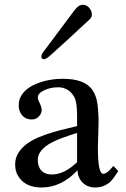

<svg xmlns="http://www.w3.org/2000/svg" viewBox="-20 -787 535 816"><path d="M201.2 -45.4Q252.9 -45.4 307.6 -97.7V-222.2Q294.9 -217.8 277.8 -212.4Q260.7 -207 242.2 -200Q223.6 -192.9 205.3 -184.1Q187 -175.3 172.9 -164.1Q140.6 -138.2 140.6 -108.2Q140.6 -78.1 156.2 -61.8Q171.9 -45.4 201.2 -45.4ZM309.1 -63Q240.7 9.8 156.7 9.8Q82 9.8 53.7 -44.9Q44.4 -63 44.4 -89.1Q44.4 -115.2 58.1 -137.2Q71.8 -159.2 94 -175.5Q116.2 -191.9 144.5 -203.6Q172.9 -215.3 202.1 -224.1Q231.4 -232.9 259 -239.3Q286.6 -245.6 307.6 -251V-297.4Q307.6 -354 295.2 -375.5Q282.7 -397 265.1 -406.5Q247.6 -416 228.8 -416Q210 -416 196.8 -413.1Q183.6 -410.2 170.9 -404.8Q140.6 -391.6 140.6 -372.1Q140.6 -364.3 146.5 -353.5Q157.2 -332.5 157.2 -318.8Q157.2 -305.2 145.3 -292.2Q133.3 -279.3 116.7 -279.3Q100.1 -279.3 90.1 -284.4Q80.1 -289.6 73.2 -297.9Q59.6 -315.4 59.6 -338.4Q59.6 -361.3 68.6 -377.4Q77.6 -393.6 92.3 -406Q106.9 -418.5 126 -427.2Q145 -436 165 -441.4Q202.6 -452.1 248 -452.1Q293.5 -452.1 324.7 -440.4Q356 -428.7 372.6 -405Q389.2 -381.3 394 -346.2Q398.9 -311 398.9 -264.2L396 -158.2Q396 -48.3 418.9 -48.3Q435.5 -48.3 461.9 -82L482.4 -60.1Q460 -23.4 445.8 -11.7Q418.9 9.8 385.5 9.8Q352.1 9.8 331.5 -10.5Q311 -30.8 309.1 -63ZM167 -535.2Q155.8 -535.2 155.8 -547.9Q155.8 -555.2 166 -568.8Q176.3 -582.5 195.6 -608.2Q214.8 -633.8 234.4 -660.2Q284.7 -727.5 296.4 -743.2Q314 -766.6 331.1 -766.6Q355 -766.6 367.2 -741.2Q370.6 -733.9 370.6 -723.4Q370.6 -712.9 356.2 -700Q341.8 -687 316.9 -664.1Q292 -641.1 267.6 -618.2Q211.9 -567.4 193.6 -551.3Q175.3 -535.2 167 -535.2Z"/></svg>

Font: RadleyRegular
Style: Regular
Weight: 400
Designer: vernon adams
Foundry: vernon adams
Version: Version 1.000;PS 001.001;hotconv 1.0.56